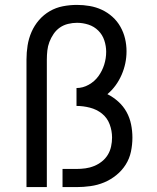

<svg xmlns="http://www.w3.org/2000/svg" viewBox="-20 -763 640 783"><path d="M88 0V-520Q88 -549 92.5 -577.5Q97 -606 108.5 -632.5Q120 -659 139 -681Q158 -703 183 -717.5Q208 -732 236.5 -737.5Q265 -743 294 -743Q320 -743 346 -738.5Q372 -734 395.5 -723Q419 -712 438.5 -694.5Q458 -677 471 -654Q484 -631 490 -605.5Q496 -580 496 -554Q496 -529 491 -505Q486 -481 476 -458Q466 -435 451.5 -415Q437 -395 418 -379Q442 -367 462.5 -348.5Q483 -330 496 -306.5Q509 -283 514.5 -256Q520 -229 520 -202Q520 -173 514 -144.5Q508 -116 492.5 -91.5Q477 -67 454 -48.5Q431 -30 404.5 -19Q378 -8 349 -4Q320 0 292 0H235V-74H292Q310 -74 328.5 -76.5Q347 -79 364 -86Q381 -93 395.5 -104.5Q410 -116 419.5 -131.5Q429 -147 433 -165.5Q437 -184 437 -202Q437 -230 427 -256.5Q417 -283 395.5 -300Q374 -317 346.5 -324Q319 -331 292 -331V-404Q318 -404 342 -417.5Q366 -431 381.5 -452.5Q397 -474 405 -499.5Q413 -525 413 -552Q413 -575 405.5 -598Q398 -621 381 -638Q364 -655 341 -662.5Q318 -670 294 -670Q276 -670 257.5 -665.5Q239 -661 224 -650.5Q209 -640 198.5 -624.5Q188 -609 181.5 -592Q175 -575 173 -556.5Q171 -538 171 -520V0Z"/></svg>

Font: Bmono
Style: Regular
Weight: 400
Monospace: yes
Designer: Belleve Invis
Foundry: Belleve Invis
Version: Version 11.2.2; ttfautohint (v1.8.2)